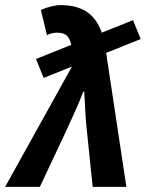

<svg xmlns="http://www.w3.org/2000/svg" viewBox="-51 -732 571 752"><path d="M120 -427 90 -501 470 -653 500 -579ZM-31 0 239 -486 233 -531Q229 -557 223 -573Q217 -589 205.5 -596.5Q194 -604 172 -604Q162 -604 151.5 -601.5Q141 -599 133 -594L109 -693Q126 -701 148 -706.5Q170 -712 184 -712Q239 -712 275.5 -693.5Q312 -675 334 -635Q356 -595 364 -530L444 0H312L289 -223Q285 -257 283 -298Q281 -339 279 -373H275Q262 -338 243.5 -297Q225 -256 210 -223L105 0Z"/></svg>

Font: Source Sans 3 ExtraLight
Style: Bold Italic
Weight: 700
Italic angle: -11°
Version: Version 3.052;hotconv 1.1.0;makeotfexe 2.6.0